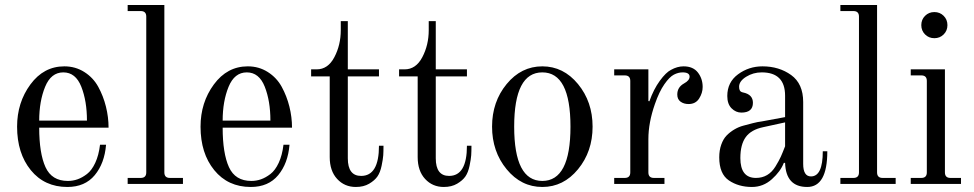

<svg xmlns="http://www.w3.org/2000/svg" viewBox="-20 -732 3876 764"><path d="M136 -252H326Q326 -330 303.5 -387Q281 -444 232 -444Q183 -444 159.5 -386.5Q136 -329 136 -252ZM248 12Q157 12 102.5 -55Q48 -122 48 -228Q48 -324 101 -396Q154 -468 236 -468Q280 -468 315.5 -445.5Q351 -423 371 -386.5Q391 -350 401.5 -308Q412 -266 412 -224H136Q136 -122 161 -67Q186 -12 250 -12Q270 -12 288.5 -18.5Q307 -25 326 -39.5Q345 -54 359 -84Q373 -114 378 -156H402Q396 -82 357 -35Q318 12 248 12Z M488 0V-24H540Q562 -24 562 -46V-666Q562 -688 540 -688H488V-712H634V-46Q634 -24 656 -24H708V0Z M866 -252H1056Q1056 -330 1033.5 -387Q1011 -444 962 -444Q913 -444 889.5 -386.5Q866 -329 866 -252ZM978 12Q887 12 832.5 -55Q778 -122 778 -228Q778 -324 831 -396Q884 -468 966 -468Q1010 -468 1045.5 -445.5Q1081 -423 1101 -386.5Q1121 -350 1131.5 -308Q1142 -266 1142 -224H866Q866 -122 891 -67Q916 -12 980 -12Q1000 -12 1018.5 -18.5Q1037 -25 1056 -39.5Q1075 -54 1089 -84Q1103 -114 1108 -156H1132Q1126 -82 1087 -35Q1048 12 978 12Z M1396 12Q1351 12 1321.5 -20Q1292 -52 1292 -107V-428H1218V-456H1240Q1285 -456 1310.5 -504.5Q1336 -553 1336 -612V-648H1364V-456H1488V-428H1364V-102Q1364 -32 1417 -32Q1488 -32 1488 -152H1506Q1506 -129 1505 -114Q1504 -99 1498.5 -72.5Q1493 -46 1482 -30Q1471 -14 1449 -1Q1427 12 1396 12Z M1746 12Q1701 12 1671.5 -20Q1642 -52 1642 -107V-428H1568V-456H1590Q1635 -456 1660.5 -504.5Q1686 -553 1686 -612V-648H1714V-456H1838V-428H1714V-102Q1714 -32 1767 -32Q1838 -32 1838 -152H1856Q1856 -129 1855 -114Q1854 -99 1848.5 -72.5Q1843 -46 1832 -30Q1821 -14 1799 -1Q1777 12 1746 12Z M2138 -12Q2250 -12 2250 -228Q2250 -444 2138 -444Q2026 -444 2026 -228Q2026 -12 2138 -12ZM2138 12Q2054 12 1996 -58.5Q1938 -129 1938 -228Q1938 -327 1996 -397.5Q2054 -468 2138 -468Q2222 -468 2280 -397.5Q2338 -327 2338 -228Q2338 -129 2280 -58.5Q2222 12 2138 12Z M2424 0V-24H2466Q2488 -24 2488 -46V-410Q2488 -432 2466 -432H2424V-456H2560V-330L2564 -329Q2581 -377 2605.5 -410.5Q2630 -444 2650 -454Q2675 -468 2700 -468Q2738 -468 2757 -443.5Q2776 -419 2776 -386Q2776 -362 2762 -340Q2748 -318 2720 -318Q2701 -318 2688 -327.5Q2675 -337 2675 -356Q2675 -385 2702 -400Q2724 -412 2724 -427Q2724 -444 2696 -444Q2679 -444 2661.5 -435Q2644 -426 2623.5 -396.5Q2603 -367 2586 -318Q2560 -244 2560 -178V-46Q2560 -24 2582 -24H2624V0Z M3104 -245 3017 -226Q2969 -216 2947.5 -186.5Q2926 -157 2926 -103Q2926 -24 2988 -24Q3013 -24 3032.5 -35.5Q3052 -47 3066 -70Q3080 -93 3087 -108.5Q3094 -124 3104 -150ZM2842 -106Q2842 -134 2850 -156.5Q2858 -179 2871 -192.5Q2884 -206 2901.5 -216.5Q2919 -227 2938 -232L2976 -242Q2995 -247 3012 -249L3104 -266V-351Q3104 -444 3011 -444Q2977 -444 2949 -426.5Q2921 -409 2921 -387Q2921 -377 2924 -372Q2927 -366 2937 -364Q2976 -356 2976 -323Q2976 -284 2930 -284Q2908 -284 2891 -301Q2874 -318 2874 -350Q2874 -405 2917 -436.5Q2960 -468 3014 -468Q3080 -468 3128 -433.5Q3176 -399 3176 -326V-80Q3176 -30 3207 -30Q3254 -30 3254 -130H3272Q3272 12 3192 12Q3107 12 3104 -84H3099Q3086 -50 3051.5 -19Q3017 12 2972 12Q2919 12 2880.5 -14Q2842 -40 2842 -106Z M3324 0V-24H3376Q3398 -24 3398 -46V-666Q3398 -688 3376 -688H3324V-712H3470V-46Q3470 -24 3492 -24H3544V0Z M3698 -580Q3676 -580 3661 -595Q3646 -610 3646 -632Q3646 -654 3661 -669Q3676 -684 3698 -684Q3720 -684 3735 -669Q3750 -654 3750 -632Q3750 -610 3735 -595Q3720 -580 3698 -580ZM3604 0V-24H3646Q3668 -24 3668 -46V-410Q3668 -432 3646 -432H3604V-456H3740V-46Q3740 -24 3762 -24H3804V0Z"/></svg>

Font: Old Standard TT
Style: Regular
Weight: 400
Designer: Alexey Kryukov <alexios@thessalonica.org.ru>
Version: Version 1.0